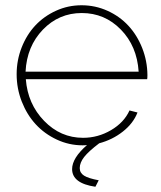

<svg xmlns="http://www.w3.org/2000/svg" viewBox="-20 -548 619 737"><path d="M545.9 -259.8Q545.9 -249 544.9 -244.1H79.1Q86.4 -148.9 149.4 -84Q212.4 -19 298.8 -19Q356 -19 406 -48.3Q456.1 -77.6 477.1 -124L507.8 -116.2Q491.7 -74.7 451.9 -43.2Q412.1 -11.7 360.8 2Q320.3 32.7 303.2 54.4Q286.1 76.2 286.1 97.2Q286.1 115.7 302.7 126.2Q319.3 136.7 358.9 144L346.2 168.9Q256.8 155.8 256.8 101.1Q256.8 58.6 314 8.8Q308.1 9.8 296.9 9.8Q245.1 9.8 198 -12.2Q150.9 -34.2 117.2 -70.8Q83.5 -107.4 63.7 -157.7Q43.9 -208 43.9 -263.2Q43.9 -316.9 63.2 -366Q82.5 -415 115.7 -450.4Q148.9 -485.8 195.1 -506.8Q241.2 -527.8 293 -527.8Q345.7 -527.8 392.6 -506.6Q439.5 -485.4 472.9 -449.2Q506.3 -413.1 525.9 -363.5Q545.4 -314 545.9 -259.8ZM78.1 -272.9H512.2Q505.9 -371.1 443.8 -434.6Q381.8 -498 293.9 -498Q206.1 -498 144.5 -434.1Q83 -370.1 78.1 -272.9Z"/></svg>

Font: Rawline ExtraLight
Style: Regular
Weight: 275
Designer: Matt McInerney, Pablo Impallari, Rodrigo Fuenzalida
Foundry: Matt McInerney, Pablo Impallari, Rodrigo Fuenzalida
Version: Version 4.020;PS 004.020;hotconv 1.0.88;makeotf.lib2.5.64775